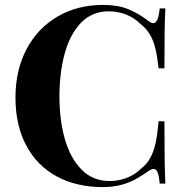

<svg xmlns="http://www.w3.org/2000/svg" viewBox="-20 -742 746 776"><path d="M580.1 -657.2Q590.8 -648.4 599.6 -648.4Q619.6 -648.4 625.5 -708H648.4Q644.5 -639.6 644.5 -465.8H621.1Q615.2 -516.1 607.7 -547.4Q600.1 -578.6 585.7 -602.8Q571.3 -627 545.9 -647Q521.5 -670.9 488.5 -683.6Q455.6 -696.3 419.4 -696.3Q351.1 -696.3 306.4 -648.9Q261.7 -601.6 241 -523.7Q220.2 -445.8 220.2 -352.1Q220.2 -258.3 241.9 -180.9Q263.7 -103.5 309.3 -56.9Q355 -10.3 423.3 -10.3Q457.5 -10.3 491 -22.7Q524.4 -35.2 547.9 -58.6Q573.2 -78.1 587.4 -104Q601.6 -129.9 608.9 -164.1Q616.2 -198.2 621.1 -252H644.5Q644.5 -70.8 648.4 0H625.5Q622.6 -31.2 616.9 -45.2Q611.3 -59.1 601.1 -59.1Q592.8 -59.1 580.1 -50.8Q550.8 -29.8 525.6 -16.4Q500.5 -2.9 468.3 5.6Q436 14.2 395.5 14.2Q289.6 14.2 209.7 -28.8Q129.9 -71.8 86.2 -153.6Q42.5 -235.4 42.5 -348.1Q42.5 -458.5 87.4 -543.5Q132.3 -628.4 212.9 -675.3Q293.5 -722.2 396.5 -722.2Q456.1 -722.2 498 -705.1Q540 -688 580.1 -657.2Z"/></svg>

Font: TypoPRO Playfair Display SC
Style: Bold
Weight: 700
Designer: Claus Eggers Sørensen
Foundry: Claus Eggers Sørensen
Version: Version 1.004;PS 001.004;hotconv 1.0.70;makeotf.lib2.5.58329